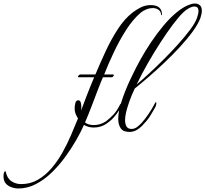

<svg xmlns="http://www.w3.org/2000/svg" viewBox="-361 -745 1169 1093"><path d="M-257 328Q-278 328 -300.5 319Q-323 310 -334 291Q-341 276 -341 258Q-341 244 -338 237Q-336 232 -332.5 230Q-329 228 -328 234Q-320 271 -295.5 287Q-271 303 -240 303Q-188 303 -145 278Q-102 253 -67 212Q-32 171 -4.5 121.5Q23 72 44.5 21.5Q66 -29 83 -71Q78 -78 71 -93.5Q64 -109 64 -128Q64 -143 68 -158.5Q72 -174 84 -174Q95 -174 98.5 -162.5Q102 -151 102 -137Q102 -130 101.5 -124.5Q101 -119 100 -114L132 -199Q142 -224 152 -249.5Q162 -275 175 -305H87Q83 -305 83 -308Q83 -312 87.5 -316.5Q92 -321 96 -321H182Q210 -388 241.5 -455.5Q273 -523 310.5 -580.5Q348 -638 393 -673Q413 -689 439.5 -702.5Q466 -716 497 -716Q561 -716 561 -661Q561 -660 558.5 -659Q556 -658 556 -660Q556 -678 542.5 -688.5Q529 -699 509 -699Q491 -699 472 -691.5Q453 -684 439 -672Q395 -634 357 -574.5Q319 -515 287.5 -448.5Q256 -382 232 -321H283Q287 -321 287 -318Q287 -314 283 -309.5Q279 -305 274 -305H225Q213 -278 196.5 -235Q180 -192 161.5 -143Q143 -94 123 -48Q141 -33 174 -33Q191 -33 209 -38.5Q227 -44 242 -54Q268 -74 286.5 -94.5Q305 -115 321 -147Q324 -154 327 -155Q338 -191 351.5 -225Q365 -259 377 -284.5Q389 -310 394 -320Q412 -358 438.5 -406Q465 -454 498.5 -504Q532 -554 569.5 -599Q607 -644 647.5 -677Q688 -710 728 -722Q739 -725 748 -725Q765 -725 776.5 -715.5Q788 -706 788 -683Q788 -667 780 -643Q767 -608 736 -565.5Q705 -523 663 -477.5Q621 -432 574.5 -388Q528 -344 484 -306Q440 -268 406 -241Q397 -222 389.5 -204Q382 -186 376 -169Q373 -160 367 -142Q361 -124 356 -102Q351 -80 351 -60Q351 -40 359 -25.5Q367 -11 388 -11Q405 -11 419.5 -22Q434 -33 446 -46Q488 -94 521 -157Q525 -164 527 -164Q529 -164 529 -158Q529 -149 525 -139Q506 -104 490.5 -80Q475 -56 446 -27Q433 -14 415.5 -4Q398 6 376 6Q340 6 326 -15Q312 -36 312 -68Q312 -79 313.5 -91.5Q315 -104 317 -117Q303 -95 285.5 -75.5Q268 -56 242 -39Q229 -30 211 -24.5Q193 -19 173 -19Q141 -19 117 -34Q100 5 72.5 53Q45 101 9.5 149.5Q-26 198 -68 238.5Q-110 279 -158 303.5Q-206 328 -257 328ZM417 -264Q449 -291 489.5 -328.5Q530 -366 573 -409Q616 -452 654.5 -495Q693 -538 721.5 -576Q750 -614 760 -642Q769 -668 769 -682Q769 -708 746 -708Q733 -708 715 -698.5Q697 -689 682 -674Q657 -650 623.5 -605.5Q590 -561 553 -504Q516 -447 480.5 -385Q445 -323 417 -264Z"/></svg>

Font: MonteCarlo
Style: Regular
Weight: 400
Designer: Robert E. Leuschke
Foundry: Robert E. Leuschke
Version: Version 1.010; ttfautohint (v1.8.3)